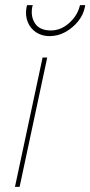

<svg xmlns="http://www.w3.org/2000/svg" viewBox="-20 -724 350 744"><path d="M38 0H56L163 -501H145ZM310 -704H290L288 -697Q278 -661 246.5 -633.5Q215 -606 177 -606Q134 -606 116 -633Q98 -660 105 -697L107 -704H85L83 -697Q77 -666 87 -640Q97 -614 119.5 -599Q142 -584 172 -584Q204 -584 232.5 -599.5Q261 -615 282 -640.5Q303 -666 309 -697Z"/></svg>

Font: Advent Pro Thin
Style: Italic
Weight: 250
Italic angle: -12°
Version: Version 3.000